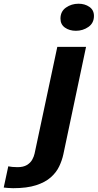

<svg xmlns="http://www.w3.org/2000/svg" viewBox="-192 -783 525 1032"><path d="M216 -617.5Q181.5 -617.5 157.2 -634.5Q133 -651.5 133 -683Q133 -721.5 162.5 -742.2Q192 -763 230 -763Q264 -763 288.5 -746Q313 -729 313 -697.5Q313 -659 283.2 -638.2Q253.5 -617.5 216 -617.5ZM-121.5 228.5Q-137 228.5 -150.2 227.2Q-163.5 226 -172 225L-147.5 111Q-138.5 113 -126 114.2Q-113.5 115.5 -98 115.5Q-66.5 115.5 -47.5 104Q-28.5 92.5 -19 75.5Q-9.5 58.5 -6 42L116 -531H270.5L148.5 46.5Q141.5 79 126.2 111.2Q111 143.5 81.2 170Q51.5 196.5 2.2 212.5Q-47 228.5 -121.5 228.5Z"/></svg>

Font: Epilogue
Style: Bold Italic
Weight: 700
Italic angle: -12°
Designer: Tyler Finck
Foundry: Etcetera Type Co
Version: Version 2.111; ttfautohint (v1.8.3)